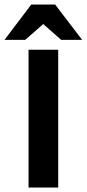

<svg xmlns="http://www.w3.org/2000/svg" viewBox="-55 -833 385 853"><path d="M71.8 0V-612H203.6V0ZM216.8 -655.9 137.1 -726.1 57 -655.9H-35L83.9 -812.9H189.9L309.9 -655.9Z"/></svg>

Font: Ancizar Sans Thin
Style: Regular
Weight: 100
Designer: Cesar Puertas, Viviana Monsalve, Julian Moncada, Julian Prieto, Jose Castro, Mariel Hernandez, Felipe Aragon, Sara Alarc
Version: Version 8.100